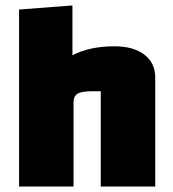

<svg xmlns="http://www.w3.org/2000/svg" viewBox="-20 -685 635 705"><path d="M50 -650 246 -665V-482Q309 -515 400 -515Q470 -515 510 -484.5Q550 -454 550 -400V0H350V-350H319Q280 -350 265 -341Q250 -332 250 -308V0H50Z"/></svg>

Font: Changa Black
Style: Regular
Weight: 900
Designer: Eduardo Rodriguez Tunni
Foundry: Eduardo Rodriguez Tunni
Version: Version 2.001; ttfautohint (v1.5.10-5e6f)